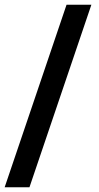

<svg xmlns="http://www.w3.org/2000/svg" viewBox="-26 -731 420 812"><path d="M98.6 61H-6.3L255.4 -710.9H360.4Z"/></svg>

Font: Robotiche
Style: Bold
Weight: 700
Designer: Google
Version: Version 2.001150; 2014